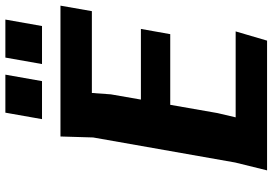

<svg xmlns="http://www.w3.org/2000/svg" viewBox="-166 -824 990 697"><g transform="rotate(-90 328.5 -475.0)"><path d="M563.5 -114 530 0H59L87.5 -115.5L178.5 -631.5L182 -750H657L637 -636H340L335 -567L316 -458H572.5L553.5 -351.5H297L267 -180L251.5 -114ZM268.5 -950H406.5L383 -817H245ZM468.5 -950H606.5L583 -817H445Z"/></g></svg>

Font: B612
Style: Bold Italic
Weight: 700
Italic angle: -10°
Designer: Nicolas Chauveau, Thomas Paillot, Jonathan Favre-Lamarine, Jean-Luc Vinot
Foundry: AIRBUS
Version: Version 1.008